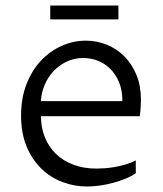

<svg xmlns="http://www.w3.org/2000/svg" viewBox="-20 -677 600 707"><path d="M480 -39.1Q463.9 -27.8 442.1 -19Q420.4 -10.3 396.2 -3.7Q372.1 2.9 347.2 6.3Q322.3 9.8 300.3 9.8Q253.9 9.8 210.2 -6.6Q166.5 -22.9 132.6 -55.7Q98.6 -88.4 78.1 -137.2Q57.6 -186 57.6 -251.5Q57.6 -315.9 77.6 -367.2Q97.7 -418.5 131.1 -453.9Q164.6 -489.3 207.5 -508.3Q250.5 -527.3 295.9 -527.3Q336.9 -527.3 373.8 -512.2Q410.6 -497.1 438.5 -469Q466.3 -440.9 482.7 -400.6Q499 -360.4 499 -310.1Q499 -299.8 498 -283Q497.1 -266.1 494.6 -249H130.9Q130.9 -207 145 -171.9Q159.2 -136.7 185.5 -110.8Q211.9 -85 250 -70.6Q288.1 -56.2 335.9 -56.2Q348.1 -56.2 365.5 -57.4Q382.8 -58.6 402.3 -62Q421.9 -65.4 442.1 -71.3Q462.4 -77.1 480 -86.4ZM430.7 -304.7Q430.7 -344.2 418.5 -373.8Q406.2 -403.3 386.2 -423.3Q366.2 -443.4 340.3 -453.4Q314.5 -463.4 286.6 -463.4Q252.9 -463.4 224.6 -449.7Q196.3 -436 175.8 -413.6Q155.3 -391.1 143.6 -362.5Q131.8 -334 130.9 -304.7ZM165 -656.7H416V-605.5H165Z"/></svg>

Font: Proza Libre
Style: Light
Weight: 300
Designer: Jasper de Waard
Foundry: Jasper de Waard
Version: Version 1.000; ttfautohint (v1.4.1.8-43bc)